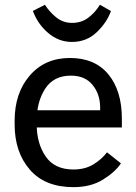

<svg xmlns="http://www.w3.org/2000/svg" viewBox="-20 -772 571 807"><path d="M41.5 -249V-264.6Q41.5 -380.9 105.2 -454.6Q168.9 -528.3 273.9 -528.3Q378.9 -528.3 435.5 -459.5Q492.2 -390.6 492.2 -273.4V-236.3H97.2V-308.6H400.9V-320.3Q400.9 -376 369.1 -415Q337.4 -454.1 277.8 -454.1Q205.6 -454.1 169.9 -399.2Q134.3 -344.2 134.3 -264.6V-249Q134.3 -169.4 171.9 -114.5Q209.5 -59.6 288.6 -59.6Q337.4 -59.6 372.6 -81.1Q407.7 -102.5 429.7 -131.8L488.3 -85.4Q463.9 -48.8 412.8 -17.1Q361.8 14.6 288.6 14.6Q168.9 14.6 105.2 -59.1Q41.5 -132.8 41.5 -249ZM399.9 -752 446.3 -725.6Q429.2 -677.2 386.5 -636.5Q343.8 -595.7 282.2 -595.7Q227.1 -595.7 182.9 -633.1Q138.7 -670.4 118.2 -726.1L168.9 -752Q186 -724.1 215.1 -700Q244.1 -675.8 282.7 -675.8Q323.7 -675.8 353 -699Q382.3 -722.2 399.9 -752Z"/></svg>

Font: RobotoFlex
Style: Regular
Weight: 400
Designer: Berlow after Robertson
Foundry: Google
Version: Version 2.136